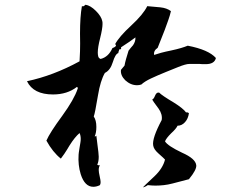

<svg xmlns="http://www.w3.org/2000/svg" viewBox="-20 -761 1040 811"><path d="M374 28Q338 28 321 -25Q309 -64 312 -108Q312 -110 313 -117.5Q314 -125 316 -137Q318 -149 319.5 -158Q321 -167 321 -174Q321 -189 316 -199Q296 -182 274 -147Q261 -125 251.5 -111Q242 -97 237 -91Q203 -118 176 -167Q190 -200 243 -272Q293 -341 308 -386Q310 -391 305 -394Q264 -362 204 -362Q121 -362 94 -418Q204 -441 316 -502Q317 -515 318 -544Q319 -573 318 -619Q318 -655 320 -684Q322 -713 326 -735Q331 -733 334.5 -735.5Q338 -738 340 -740Q341 -741 341 -741Q362 -738 385 -715Q408 -692 412 -672Q413 -669 413 -665.5Q413 -662 413 -658Q413 -650 410.5 -635Q408 -620 403 -600Q393 -561 393 -539Q393 -530 395 -522.5Q397 -515 405 -512Q438 -520 455 -558Q470 -563 470 -570Q470 -573 466 -574Q483 -606 534 -653Q585 -700 602 -735Q630 -733 657.5 -730Q685 -727 702 -714Q698 -696 691 -676.5Q684 -657 676 -635L646 -559Q628 -547 631 -529Q642 -533 660.5 -538Q679 -543 704 -548Q727 -553 744 -558Q761 -563 773 -568Q861 -551 892 -516Q886 -490 849 -490Q842 -490 835 -490Q828 -490 822 -491Q812 -491 801.5 -491Q791 -491 781 -491Q772 -491 760 -487.5Q748 -484 733 -478L681 -457Q644 -442 617.5 -429.5Q591 -417 577 -404Q568 -401 559 -401Q532 -401 509 -422Q488 -443 491 -466L506 -484Q508 -496 512.5 -512Q517 -528 523 -547Q528 -553 532.5 -559Q537 -565 542 -570Q553 -586 552 -603Q543 -596 528 -585.5Q513 -575 491 -561Q493 -557 491 -555Q489 -551 484 -553Q484 -552 483 -549Q479 -539 480 -537Q467 -533 456.5 -498.5Q446 -464 423 -453Q404 -420 394 -359Q381 -281 376 -269Q387 -253 387 -225Q387 -200 380 -185Q384 -184 387 -188L392 -147Q394 -131 395.5 -119Q397 -107 397 -99Q397 -78 391 -66Q392 -62 402 -63Q397 -55 397 -43Q397 -34 401 -16.5Q405 1 405 8Q405 16 402 21Q388 28 374 28ZM584 30Q585 28 632 -16Q668 -50 677 -87Q675 -90 648 -114Q629 -131 627 -147Q622 -177 663 -254Q667 -278 650 -302Q625 -335 623 -341Q629 -342 635 -357Q641 -372 652 -370Q665 -357 714 -328Q754 -303 766 -286Q771 -288 778 -283Q775 -260 761.5 -245Q748 -230 730 -230Q724 -217 703 -198Q682 -177 677 -164Q688 -145 749 -116Q806 -91 809 -63Q811 -44 778 -4L709 14Q690 19 672 21Q654 23 637 23Q630 23 621.5 22.5Q613 22 605 21Q603 21 598 25Q594 27 590.5 28.5Q587 30 584 30Z"/></svg>

Font: Yuji Hentaigana Akebono
Style: Regular
Weight: 400
Designer: Kataoka Yuji
Foundry: Kinuta Font Factory
Version: Version 3.002